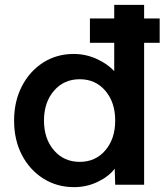

<svg xmlns="http://www.w3.org/2000/svg" viewBox="-20 -760 681 790"><path d="M285 10Q214 10 158 -25.5Q102 -61 70 -122.5Q38 -184 38 -264Q38 -343 70 -405Q102 -467 157.5 -502.5Q213 -538 283 -538Q333 -538 378 -517.5Q423 -497 450 -467V-584H350V-684H450V-740H573V-684H637V-584H573V0H454L452 -66Q428 -34 382.5 -12Q337 10 285 10ZM308 -94Q373 -94 413.5 -141.5Q454 -189 454 -264Q454 -339 413.5 -386.5Q373 -434 308 -434Q243 -434 202 -386.5Q161 -339 161 -264Q161 -189 202 -141.5Q243 -94 308 -94Z"/></svg>

Font: Readex Pro Medium
Style: Regular
Weight: 500
Designer: Bonnie Shaver-Troup, Thomas Jockin
Foundry: Lexend
Version: Version 1.204; ttfautohint (v1.8.4.7-5d5b)